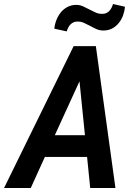

<svg xmlns="http://www.w3.org/2000/svg" viewBox="-55 -942 662 962"><path d="M381.3 -155.8 397 0H523.4L425.3 -710.9H314L-34.7 0H99.1L169.9 -155.8ZM219.7 -264.6 343.3 -534.7 370.6 -264.6ZM571.3 -908.2 511.2 -921.9Q508.3 -911.6 503.4 -902.3Q498.5 -893.1 491.2 -885.7Q484.9 -879.9 476.8 -876.2Q468.8 -872.6 458 -872.6Q439.9 -872.1 424.3 -879.2Q408.7 -886.2 393.1 -894.5Q377.4 -902.8 361.3 -910.2Q345.2 -917.5 327.1 -917.5Q302.7 -917.5 283.2 -907.2Q263.7 -897 250 -880.4Q235.8 -862.8 227.5 -841.3Q219.2 -819.8 217.3 -798.3L279.3 -784.7Q282.2 -794.4 286.9 -803.7Q291.5 -813 297.9 -819.3Q304.2 -825.7 312.5 -829.8Q320.8 -834 332 -834Q350.1 -834.5 365.7 -827.4Q381.3 -820.3 397 -812Q412.6 -803.2 428.5 -796.1Q444.3 -789.1 462.9 -789.1Q487.8 -789.1 507.1 -799.3Q526.4 -809.6 540 -826.7Q553.7 -843.3 561.5 -864.7Q569.3 -886.2 571.3 -908.2Z"/></svg>

Font: Roboto Mono SemiBold
Style: Italic
Weight: 600
Italic angle: -10°
Monospace: yes
Designer: Google
Version: Version 3.000